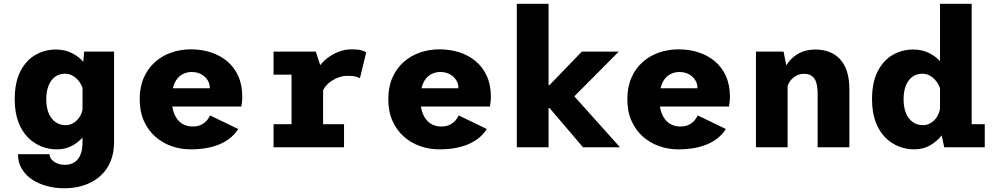

<svg xmlns="http://www.w3.org/2000/svg" viewBox="-20 -770 5190 1004"><path d="M316 214.5Q267.5 214.5 223.8 202.5Q180 190.5 146.5 167.8Q113 145 93.5 112Q74 79 74 36.5H239Q239 46.5 244.5 56.2Q250 66 260.5 74Q271 82 286 87Q301 92 320.5 92Q346.5 92 367.2 79.8Q388 67.5 399.8 41.2Q411.5 15 411.5 -26.5V-401.5L420 -500H576.5V-29Q576.5 21 563.2 60Q550 99 525.8 128Q501.5 157 469 176.2Q436.5 195.5 397.8 205Q359 214.5 316 214.5ZM276.5 11Q234 11 194.8 -5Q155.5 -21 124.2 -53.2Q93 -85.5 75 -134.8Q57 -184 57 -251Q57 -340 87 -397.8Q117 -455.5 165.8 -483.2Q214.5 -511 271.5 -511Q320.5 -511 358 -491.5Q395.5 -472 420.5 -441.2Q445.5 -410.5 458.5 -376.8Q471.5 -343 471.5 -314.5L417.5 -293.5Q413 -310.5 404.5 -327Q396 -343.5 383.5 -356.2Q371 -369 355 -376.8Q339 -384.5 320 -384.5Q290.5 -384.5 268.5 -368.8Q246.5 -353 234.2 -323Q222 -293 222 -251Q222 -208.5 234.5 -178.2Q247 -148 269.8 -131.8Q292.5 -115.5 323 -115.5Q342 -115.5 358.2 -123.8Q374.5 -132 387 -146.2Q399.5 -160.5 406.5 -179.2Q413.5 -198 414.5 -218.5L473.5 -198Q473.5 -169.5 461 -133.8Q448.5 -98 423.5 -65Q398.5 -32 361.8 -10.5Q325 11 276.5 11Z M977 11Q924.5 11 876.5 -6Q828.5 -23 791.2 -56.2Q754 -89.5 732.2 -138.2Q710.5 -187 710.5 -251Q710.5 -315 731.8 -363.5Q753 -412 790.2 -445.2Q827.5 -478.5 875.8 -495.2Q924 -512 978.5 -512Q1032.5 -512 1081 -496.8Q1129.5 -481.5 1167 -450.5Q1204.5 -419.5 1225.8 -372.5Q1247 -325.5 1247 -262.5Q1247 -250.5 1245.5 -236.8Q1244 -223 1242 -213H843.5V-308.5H1077Q1077 -309.5 1077 -310Q1077 -310.5 1077 -312Q1077 -333 1065.2 -351.5Q1053.5 -370 1032.2 -381.8Q1011 -393.5 982 -393.5Q961 -393.5 941.8 -385.2Q922.5 -377 908.2 -360Q894 -343 886 -316.2Q878 -289.5 878 -252.5Q878 -207 891.2 -174.8Q904.5 -142.5 929 -125.5Q953.5 -108.5 987 -108.5Q1015 -108.5 1033.8 -118.5Q1052.5 -128.5 1063.2 -142Q1074 -155.5 1078.5 -166.5L1225.5 -95.5Q1210.5 -71 1187.5 -51.5Q1164.5 -32 1133.8 -18Q1103 -4 1063.8 3.5Q1024.5 11 977 11Z M1410.5 0V-120.5H1504.5V-379.5H1410.5V-500H1631.5L1669.5 -382V-120.5H1779V0ZM1666.5 -288.5 1614 -316.5Q1614 -351 1626.2 -381Q1638.5 -411 1659 -435Q1679.5 -459 1705.8 -476.2Q1732 -493.5 1760.8 -502.8Q1789.5 -512 1817 -512Q1856 -512 1873.5 -505.8Q1891 -499.5 1895 -496L1862 -360.5Q1858.5 -364 1842.5 -368.8Q1826.5 -373.5 1798.5 -373.5Q1776 -373.5 1755 -366.8Q1734 -360 1715.8 -348.2Q1697.5 -336.5 1684.5 -321.2Q1671.5 -306 1666.5 -288.5Z M2277 11Q2224.5 11 2176.5 -6Q2128.5 -23 2091.2 -56.2Q2054 -89.5 2032.2 -138.2Q2010.5 -187 2010.5 -251Q2010.5 -315 2031.8 -363.5Q2053 -412 2090.2 -445.2Q2127.5 -478.5 2175.8 -495.2Q2224 -512 2278.5 -512Q2332.5 -512 2381 -496.8Q2429.5 -481.5 2467 -450.5Q2504.5 -419.5 2525.8 -372.5Q2547 -325.5 2547 -262.5Q2547 -250.5 2545.5 -236.8Q2544 -223 2542 -213H2143.5V-308.5H2377Q2377 -309.5 2377 -310Q2377 -310.5 2377 -312Q2377 -333 2365.2 -351.5Q2353.5 -370 2332.2 -381.8Q2311 -393.5 2282 -393.5Q2261 -393.5 2241.8 -385.2Q2222.5 -377 2208.2 -360Q2194 -343 2186 -316.2Q2178 -289.5 2178 -252.5Q2178 -207 2191.2 -174.8Q2204.5 -142.5 2229 -125.5Q2253.5 -108.5 2287 -108.5Q2315 -108.5 2333.8 -118.5Q2352.5 -128.5 2363.2 -142Q2374 -155.5 2378.5 -166.5L2525.5 -95.5Q2510.5 -71 2487.5 -51.5Q2464.5 -32 2433.8 -18Q2403 -4 2363.8 3.5Q2324.5 11 2277 11Z M2682.5 0V-750H2848.5V-324.5H2918V-205H2848.5V0ZM3028.5 0 2791 -278.5 2966 -285.5 3222 0ZM2967.5 -250.5 2810 -280 3022.5 -500H3215.5Z M3527 11Q3474.5 11 3426.5 -6Q3378.5 -23 3341.2 -56.2Q3304 -89.5 3282.2 -138.2Q3260.5 -187 3260.5 -251Q3260.5 -315 3281.8 -363.5Q3303 -412 3340.2 -445.2Q3377.5 -478.5 3425.8 -495.2Q3474 -512 3528.5 -512Q3582.5 -512 3631 -496.8Q3679.5 -481.5 3717 -450.5Q3754.5 -419.5 3775.8 -372.5Q3797 -325.5 3797 -262.5Q3797 -250.5 3795.5 -236.8Q3794 -223 3792 -213H3393.5V-308.5H3627Q3627 -309.5 3627 -310Q3627 -310.5 3627 -312Q3627 -333 3615.2 -351.5Q3603.5 -370 3582.2 -381.8Q3561 -393.5 3532 -393.5Q3511 -393.5 3491.8 -385.2Q3472.5 -377 3458.2 -360Q3444 -343 3436 -316.2Q3428 -289.5 3428 -252.5Q3428 -207 3441.2 -174.8Q3454.5 -142.5 3479 -125.5Q3503.5 -108.5 3537 -108.5Q3565 -108.5 3583.8 -118.5Q3602.5 -128.5 3613.2 -142Q3624 -155.5 3628.5 -166.5L3775.5 -95.5Q3760.5 -71 3737.5 -51.5Q3714.5 -32 3683.8 -18Q3653 -4 3613.8 3.5Q3574.5 11 3527 11Z M3933 0V-500H4077.5L4098.5 -393.5V0ZM4255.5 0V-277.5Q4255.5 -315.5 4248 -339Q4240.5 -362.5 4224.5 -373.2Q4208.5 -384 4184 -384Q4165.5 -384 4149.8 -377Q4134 -370 4122 -358.2Q4110 -346.5 4103 -332Q4096 -317.5 4094 -302L4061.5 -320Q4061.5 -353.5 4072.5 -387Q4083.5 -420.5 4106.2 -448.8Q4129 -477 4163.2 -494Q4197.5 -511 4244 -511Q4283 -511 4315.2 -499Q4347.5 -487 4371.5 -461.8Q4395.5 -436.5 4408.5 -397.2Q4421.5 -358 4421.5 -303V0Z M4759.5 11Q4717 11 4677.8 -5Q4638.5 -21 4607.2 -53.2Q4576 -85.5 4558 -134.8Q4540 -184 4540 -251Q4540 -340 4570 -397.8Q4600 -455.5 4648.8 -483.2Q4697.5 -511 4754.5 -511Q4803.5 -511 4841 -491.5Q4878.5 -472 4903.5 -441.2Q4928.5 -410.5 4941.5 -376.8Q4954.5 -343 4954.5 -314.5L4900.5 -293.5Q4896 -310.5 4887.5 -327Q4879 -343.5 4866.5 -356.2Q4854 -369 4838 -376.8Q4822 -384.5 4803 -384.5Q4773.5 -384.5 4751.5 -368.8Q4729.5 -353 4717.2 -323Q4705 -293 4705 -251Q4705 -208.5 4717.5 -178.2Q4730 -148 4752.8 -131.8Q4775.5 -115.5 4806 -115.5Q4825 -115.5 4841.2 -123.8Q4857.5 -132 4870 -146.2Q4882.5 -160.5 4889.5 -179.2Q4896.5 -198 4897.5 -218.5L4956.5 -198Q4956.5 -169.5 4944 -133.8Q4931.5 -98 4906.5 -65Q4881.5 -32 4844.8 -10.5Q4808 11 4759.5 11ZM5061 -750V-46L4987 -120.5H5129.5V0H4917.5L4895.5 -102V-750Z"/></svg>

Font: Trispace Thin
Style: Bold
Weight: 700
Version: Version 1.210